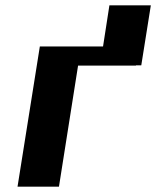

<svg xmlns="http://www.w3.org/2000/svg" viewBox="-20 -703 588 723"><path d="M46 0H202L274 -456H492V-457H512L548 -683H392L368 -528H130Z"/></svg>

Font: Aerodynamic
Style: BdObl
Weight: 500
Designer: Google
Version: Version 2.000980; 2014